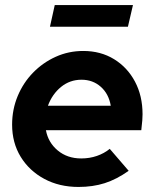

<svg xmlns="http://www.w3.org/2000/svg" viewBox="-20 -731 616 761"><path d="M291 10Q215 10 155.5 -22Q96 -54 62 -109.5Q28 -165 28 -237Q28 -297 50 -350Q72 -403 111 -443Q150 -483 201 -506Q252 -529 310 -529Q379 -529 432 -496.5Q485 -464 515 -407.5Q545 -351 545 -278Q545 -267 544 -254Q543 -241 540 -215H162Q171 -166 209 -134.5Q247 -103 302 -103Q335 -103 364 -113Q393 -123 415 -141L490 -54Q442 -20 395 -5Q348 10 291 10ZM170 -312H419Q411 -359 379.5 -387Q348 -415 303 -415Q257 -415 222 -386.5Q187 -358 170 -312ZM178 -625 197 -711H507L487 -625Z"/></svg>

Font: Red Hat Display
Style: Bold Italic
Weight: 700
Italic angle: -12°
Designer: Pentagram, MCKL
Foundry: Pentagram, MCKL
Version: Version 1.023; ttfautohint (v1.8.3)